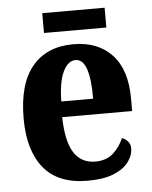

<svg xmlns="http://www.w3.org/2000/svg" viewBox="-51 -729 618 782"><g transform="rotate(-5 258.0 -338.0)"><path d="M276 10Q156 10 97 -62Q38 -134 38 -265Q38 -406 97.5 -477.5Q157 -549 266 -549Q366 -549 423.5 -487.5Q481 -426 481 -308V-257H195Q197 -157 227 -111Q257 -65 314 -65Q359 -65 387 -90Q415 -115 430 -151Q444 -146 454 -134.5Q464 -123 464 -106Q464 -79 445 -52Q426 -25 384.5 -7.5Q343 10 276 10ZM327 -321Q328 -397 314 -440.5Q300 -484 269 -484Q238 -484 218 -442Q198 -400 197 -321ZM151 -605V-686H406V-605Z"/></g></svg>

Font: Noto Serif Bengali Condensed ExtraBold
Style: Regular
Weight: 800
Width: 3
Designer: Juan Bruce, Universal Thirst, Indian Type Foundry and the Monotype Design Team.
Foundry: Monotype Imaging Inc.
Version: Version 2.003; ttfautohint (v1.8.4.7-5d5b)